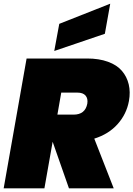

<svg xmlns="http://www.w3.org/2000/svg" viewBox="-20 -1027 727 1047"><path d="M456.1 -461.9Q460.4 -489.7 446.5 -505.9Q432.6 -522 401.9 -522H314L293 -401.9H380.9Q444.8 -401.9 456.1 -461.9ZM125 -708H455.1Q520 -708 568.8 -690.2Q617.7 -672.4 644.8 -640.6Q671.9 -608.9 681.9 -567.1Q691.9 -525.4 683.1 -476.1Q669.9 -404.3 621.1 -349.9Q572.3 -295.4 494.1 -271L600.1 0H356L267.1 -253.9L222.2 0H0ZM303.2 -897 581.1 -1006.8 551.8 -842.8 275.9 -749Z"/></svg>

Font: SVN-Poppins Black
Style: Italic
Weight: 900
Italic angle: -10°
Designer: Ninad Kale (Devanagari), Jonny Pinhorn (Latin)
Foundry: Indian Type Foundry
Version: Version 3.002 2017